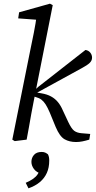

<svg xmlns="http://www.w3.org/2000/svg" viewBox="-20 -760 521 1045"><path d="M47 0 143 -478Q154 -531 164 -581Q174 -631 181 -684L200 -651L79 -660L84 -693L252 -740L267 -732L164 -212Q157 -177 150.5 -141.5Q144 -106 138 -70.5Q132 -35 125 0L60 8ZM466 0Q446 6 428.5 9.5Q411 13 394 13Q358 13 331.5 -2Q305 -17 283 -69L251 -147Q239 -175 228.5 -191.5Q218 -208 205.5 -217.5Q193 -227 174 -232L148 -240V-263H162L188 -287L445 -488Q461 -486 471 -474Q481 -462 481 -446Q481 -430 468 -417.5Q455 -405 425 -389L175 -252L177 -257L206 -252Q236 -247 258 -235Q280 -223 295.5 -204Q311 -185 322 -159L351 -97Q369 -59 384 -48Q399 -37 423 -35L471 -31ZM248 114Q248 152 235 181Q222 210 197 231Q172 252 135 265L120 235Q145 224 160.5 213Q176 202 184.5 189Q193 176 199 162L207 187Q178 178 164.5 159.5Q151 141 151 121Q151 99 165 83Q179 67 207 67Q219 67 227 71Q235 75 241 80Q245 88 246.5 96Q248 104 248 114Z"/></svg>

Font: Source Serif 4 18pt
Style: Italic
Weight: 400
Italic angle: -12°
Designer: Frank Grießhammer
Foundry: Adobe Systems Incorporated
Version: Version 4.004;hotconv 1.0.116;makeotfexe 2.5.65601